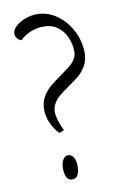

<svg xmlns="http://www.w3.org/2000/svg" viewBox="-77 -672 450 732"><g transform="rotate(-10 148.0 -306.0)"><path d="M136.2 -577.1Q167.5 -577.1 189.7 -560.8Q211.9 -544.4 223.4 -518.1Q234.9 -491.7 234.9 -461.9Q234.9 -446.3 226.3 -433.1Q217.8 -419.9 205.1 -409.7Q192.4 -399.4 169.4 -383.3Q142.1 -364.3 124.8 -349.4Q107.4 -334.5 95.2 -313.5Q83 -292.5 83 -265.6Q83 -237.3 95.2 -210.7Q107.4 -184.1 125 -167L144 -174.8Q134.3 -192.9 127.9 -213.4Q121.6 -233.9 121.6 -248Q121.6 -266.6 130.6 -281.7Q139.6 -296.9 153.1 -308.1Q166.5 -319.3 189.9 -335.4Q216.8 -353.5 233.4 -367.9Q250 -382.3 261.5 -403.3Q272.9 -424.3 272.9 -451.7Q272.9 -495.1 252.2 -536.1Q231.4 -577.1 196 -602.5Q160.6 -627.9 118.7 -627.9Q96.7 -627.9 74 -619.6Q51.3 -611.3 36.4 -597.9Q21.5 -584.5 21.5 -569.3Q21.5 -550.8 43.5 -539.6Q59.6 -556.6 84.2 -566.9Q108.9 -577.1 136.2 -577.1ZM171.4 -32.2Q171.4 -52.2 163.6 -64.9Q155.8 -77.6 142.6 -77.6Q130.4 -77.6 122.6 -64.9Q114.7 -52.2 114.7 -32.2Q114.7 -10.7 121.3 2.7Q127.9 16.1 142.6 16.1Q158.2 16.1 164.8 3.4Q171.4 -9.3 171.4 -32.2Z"/></g></svg>

Font: Neuton ExtraLight
Style: Regular
Weight: 275
Designer: Brian M Zick
Foundry: Brian M Zick
Version: Version 1.560